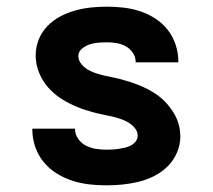

<svg xmlns="http://www.w3.org/2000/svg" viewBox="-20 -548 640 576"><path d="M299 8Q273 8 247 5Q221 2 196.5 -6Q172 -14 149.5 -28Q127 -42 110.5 -62.5Q94 -83 85.5 -108Q77 -133 77 -159Q77 -159 77 -160Q77 -161 77 -162H205Q205 -161 205 -161Q205 -161 205 -161Q205 -145 214.5 -131.5Q224 -118 238 -111Q252 -104 267.5 -101.5Q283 -99 299 -99Q308 -99 317.5 -99.5Q327 -100 336.5 -101.5Q346 -103 355 -105Q364 -107 372.5 -111.5Q381 -116 387 -123.5Q393 -131 393 -141Q393 -154 384 -164.5Q375 -175 363.5 -181.5Q352 -188 339.5 -192Q327 -196 314 -199Q301 -202 288 -204.5Q275 -207 262 -210.5Q249 -214 236.5 -218Q224 -222 212 -227Q200 -232 188 -238Q176 -244 165 -251Q154 -258 144 -266.5Q134 -275 125 -285Q116 -295 109 -306.5Q102 -318 97 -330.5Q92 -343 89.5 -356Q87 -369 87 -382Q87 -406 96 -429Q105 -452 122 -469.5Q139 -487 160.5 -498.5Q182 -510 205.5 -516.5Q229 -523 253 -525.5Q277 -528 301 -528Q326 -528 351.5 -525Q377 -522 401 -514Q425 -506 446.5 -492Q468 -478 483.5 -458Q499 -438 507 -413.5Q515 -389 515 -364Q515 -363 515 -362.5Q515 -362 515 -361H387Q387 -361 387 -361.5Q387 -362 387 -362Q387 -377 378.5 -389.5Q370 -402 357.5 -409Q345 -416 330.5 -418.5Q316 -421 301 -421Q288 -421 275 -420Q262 -419 249.5 -415Q237 -411 226 -402Q215 -393 215 -380Q215 -367 224 -356Q233 -345 244.5 -338.5Q256 -332 268.5 -328Q281 -324 294 -321Q307 -318 320 -315.5Q333 -313 345.5 -309.5Q358 -306 370.5 -302Q383 -298 395.5 -293Q408 -288 420 -282Q432 -276 443 -269Q454 -262 464 -253.5Q474 -245 482.5 -235Q491 -225 498.5 -213.5Q506 -202 511 -190Q516 -178 518.5 -165Q521 -152 521 -138Q521 -114 511 -90.5Q501 -67 483.5 -49.5Q466 -32 443.5 -20.5Q421 -9 397 -3Q373 3 348.5 5.5Q324 8 299 8Z"/></svg>

Font: Iosevka SS04 XBd Ex
Style: Regular
Weight: 800
Width: 7
Monospace: yes
Designer: Belleve Invis
Foundry: Belleve Invis
Version: Version 19.0.0; ttfautohint (v1.8.4)